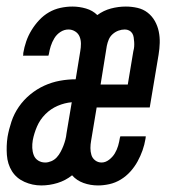

<svg xmlns="http://www.w3.org/2000/svg" viewBox="-24 -558 544 586"><path d="M102 8Q75 8 50.5 -3Q26 -14 12.5 -35.5Q-1 -57 -3 -85Q-5 -113 -1 -140Q3 -163 11 -187Q19 -211 33.5 -232Q48 -253 68 -269.5Q88 -286 111 -296.5Q134 -307 158.5 -311.5Q183 -316 207 -316L221 -402Q223 -413 223 -424.5Q223 -436 219 -446Q215 -456 205.5 -462Q196 -468 185 -468Q172 -468 160.5 -460.5Q149 -453 142 -441.5Q135 -430 131 -417.5Q127 -405 125 -392Q124 -391 124 -390Q124 -389 124 -388H46Q47 -390 47 -392Q47 -394 47 -396Q50 -414 56 -431.5Q62 -449 72 -465.5Q82 -482 95.5 -496.5Q109 -511 125.5 -520.5Q142 -530 160.5 -534Q179 -538 197 -538Q218 -538 238.5 -532Q259 -526 273 -512Q292 -526 314.5 -532Q337 -538 360 -538Q378 -538 395.5 -534Q413 -530 426.5 -519.5Q440 -509 448.5 -494Q457 -479 460.5 -462Q464 -445 463.5 -427Q463 -409 460 -391L433 -230H271L254 -128Q252 -117 252 -106Q252 -95 255 -85Q258 -75 266.5 -68.5Q275 -62 286 -62Q298 -62 309 -70.5Q320 -79 326.5 -90Q333 -101 336.5 -113Q340 -125 342 -138Q343 -139 343 -140Q343 -141 343 -142H421Q421 -140 420.5 -138Q420 -136 420 -134Q417 -116 411 -99Q405 -82 396 -65.5Q387 -49 374 -34.5Q361 -20 344.5 -10Q328 0 310 4Q292 8 275 8Q252 8 231 0.5Q210 -7 196 -23Q176 -7 151.5 0.5Q127 8 102 8ZM366 -300 383 -402Q385 -409 385.5 -416Q386 -423 385.5 -430Q385 -437 384 -444Q383 -451 379.5 -456.5Q376 -462 370 -465Q364 -468 357 -468Q347 -468 337.5 -464.5Q328 -461 320 -454Q312 -447 308 -437.5Q304 -428 302 -418L283 -300ZM114 -62Q123 -62 132.5 -66Q142 -70 149 -77.5Q156 -85 161 -94.5Q166 -104 169.5 -113Q173 -122 175.5 -131.5Q178 -141 179 -151L195 -246Q173 -244 152 -235Q131 -226 114.5 -209.5Q98 -193 89 -172Q80 -151 76 -130Q74 -118 74.5 -106.5Q75 -95 79 -84.5Q83 -74 92.5 -68Q102 -62 114 -62Z"/></svg>

Font: Iosevka Curly Slab Oblique
Style: Regular
Weight: 400
Italic angle: -9°
Monospace: yes
Designer: Belleve Invis
Foundry: Belleve Invis
Version: Version 11.1.0; ttfautohint (v1.8.3)